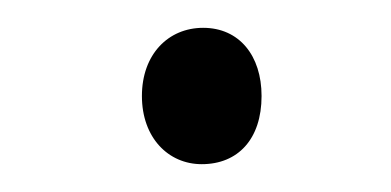

<svg xmlns="http://www.w3.org/2000/svg" viewBox="-20 -670 281 138"><path d="M82 -601C82 -571 101 -552 125 -552C151 -552 168 -570 168 -601C168 -630 152 -650 126 -650C101 -650 82 -631 82 -601Z"/></svg>

Font: Noto Sans Condensed Light
Style: Italic
Weight: 300
Width: 3
Italic angle: -12°
Designer: Monotype Design Team
Foundry: Monotype Imaging Inc.
Version: Version 2.013